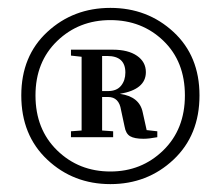

<svg xmlns="http://www.w3.org/2000/svg" viewBox="-20 -816 559 487"><path d="M239 -674V-585H254Q276 -585 287 -598.5Q298 -612 298 -632Q298 -674 252 -674ZM342 -531 352 -486 379 -483V-468Q358 -464 344 -464Q321 -464 310 -470.5Q299 -477 296 -495L287 -537Q282 -570 254 -570H239V-485L267 -483V-468H160V-483L187 -485V-672L160 -675V-690H266Q305 -690 327.5 -674.5Q350 -659 350 -633Q350 -589 284 -578Q334 -571 342 -531ZM260 -381Q339 -381 394 -434.5Q449 -488 449 -574Q449 -660 394.5 -712.5Q340 -765 260 -765Q180 -765 125 -712Q70 -659 70 -574Q70 -488 125 -434.5Q180 -381 260 -381ZM486 -574Q486 -473 420 -411Q354 -349 260 -349Q166 -349 100 -411Q34 -473 34 -574Q34 -674 100 -735Q166 -796 260 -796Q354 -796 420 -735Q486 -674 486 -574Z"/></svg>

Font: Swei Spring CJKtc
Style: Bold
Weight: 700
Version: Version 1.021